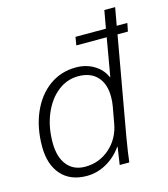

<svg xmlns="http://www.w3.org/2000/svg" viewBox="-112 -830 811 927"><g transform="rotate(-15 293.5 -366.0)"><path d="M579 -612H527L440 -122Q426 -39 422 0H374Q383 -62 387 -88H385Q354 -43 307 -16.5Q260 10 208 10Q126 10 80.5 -41.5Q35 -93 35 -183Q35 -277 67.5 -351.5Q100 -426 158 -468Q216 -510 291 -510Q341 -510 380.5 -486.5Q420 -463 438 -422H440L473 -612H321L328 -653H480L496 -742H550L534 -653H587ZM419 -330Q419 -394 385.5 -430Q352 -466 291 -466Q234 -466 188 -429.5Q142 -393 115.5 -329.5Q89 -266 89 -188Q89 -116 121.5 -75.5Q154 -35 212 -35Q282 -35 334.5 -81Q387 -127 400 -200L415 -283Q419 -304 419 -330Z"/></g></svg>

Font: Sarabun ExtraLight
Style: Italic
Weight: 275
Italic angle: -10°
Designer: Suppakit Chalermlarp | Katatrad Co.,Ltd.
Foundry: Cadson Demak Co.,Ltd.
Version: Version 1.000; ttfautohint (v1.6)